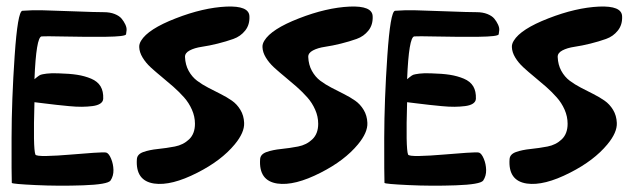

<svg xmlns="http://www.w3.org/2000/svg" viewBox="-20 -592 1997 604"><path d="M88.4 -270.5Q84 -125 91.3 -106Q92.8 -100.6 126.7 -101.3Q160.6 -102.1 199.7 -105.5Q238.8 -108.9 274.4 -111.3Q310.1 -113.8 314.9 -111.8Q322.8 -108.9 329.6 -92.5Q336.4 -76.2 336.9 -57.4Q337.4 -38.6 327.6 -23.9Q318.4 -11.7 241.5 -9Q164.6 -6.3 92 -9.8Q19.5 -13.2 17.1 -16.6Q16.1 -39.1 16.4 -158.2Q16.6 -277.3 26.1 -416.5Q35.6 -555.7 50.3 -558.1Q79.6 -560.5 116.2 -559.6Q152.8 -558.6 217 -556.2Q281.2 -553.7 306.6 -553.7Q326.2 -553.7 340.8 -547.9Q355.5 -542 362.5 -533.4Q369.6 -524.9 374.3 -514.9Q378.9 -504.9 378.2 -496.8Q377.4 -488.8 376.5 -483.9Q374 -477.1 313.2 -476.3Q252.4 -475.6 185.3 -477.1Q118.2 -478.5 110.8 -477.5Q93.8 -475.1 88.4 -342.8Q88.9 -343.3 96.4 -349.4Q104 -355.5 108.2 -356.9Q112.3 -358.4 127 -360.4Q141.6 -362.3 164.1 -361.3Q199.2 -360.4 222.9 -356.7Q246.6 -353 266.8 -344.5Q287.1 -335.9 296.4 -320.3Q305.7 -304.7 304.7 -281.2Q304.2 -272 295.4 -266.1Q286.6 -260.3 271 -258.3Q255.4 -256.3 237.8 -256.1Q220.2 -255.9 197.5 -258.1Q174.8 -260.3 157.2 -262.2Q139.6 -264.2 118.7 -266.8Q97.7 -269.5 88.4 -270.5Z M764.6 -541.5Q762.7 -574.2 692.4 -571.3Q619.1 -567.9 532.7 -534.2Q445.8 -500.5 423.8 -463.9Q417.5 -453.6 418 -443.8Q418.5 -427.7 428.5 -411.1Q438.5 -394.5 454.1 -380.1Q469.7 -365.7 488.3 -350.6Q506.8 -335.4 525.4 -319.1Q543.9 -302.7 559.1 -285.6Q574.2 -268.6 583.7 -247.1Q593.3 -225.6 593.3 -202.6Q593.3 -171.4 575 -153.8Q556.6 -136.2 530 -131.1Q503.4 -126 476.8 -123.3Q450.2 -120.6 430.9 -113.8Q411.6 -106.9 410.6 -91.3Q405.8 -23.4 464.8 -14.6Q519 -6.8 601.1 -48.8Q676.3 -86.9 718.3 -137.7Q749.5 -175.3 748 -205.6Q747.1 -228.5 736.3 -246.3Q725.6 -264.2 709.5 -275.4Q693.4 -286.6 673.8 -296.4Q654.3 -306.2 635 -316.2Q615.7 -326.2 599.9 -338.1Q584 -350.1 573.5 -369.1Q563 -388.2 562 -412.6Q561.5 -425.3 576.7 -433.3Q591.8 -441.4 615 -444.8Q638.2 -448.2 664.8 -454.8Q691.4 -461.4 714.1 -469.5Q736.8 -477.5 751.5 -496.1Q766.1 -514.6 764.6 -541.5Z M1152.3 -541.5Q1150.4 -574.2 1080.1 -571.3Q1006.8 -567.9 920.4 -534.2Q833.5 -500.5 811.5 -463.9Q805.2 -453.6 805.7 -443.8Q806.2 -427.7 816.2 -411.1Q826.2 -394.5 841.8 -380.1Q857.4 -365.7 876 -350.6Q894.5 -335.4 913.1 -319.1Q931.6 -302.7 946.8 -285.6Q961.9 -268.6 971.4 -247.1Q981 -225.6 981 -202.6Q981 -171.4 962.6 -153.8Q944.3 -136.2 917.7 -131.1Q891.1 -126 864.5 -123.3Q837.9 -120.6 818.6 -113.8Q799.3 -106.9 798.3 -91.3Q793.5 -23.4 852.5 -14.6Q906.7 -6.8 988.8 -48.8Q1064 -86.9 1106 -137.7Q1137.2 -175.3 1135.7 -205.6Q1134.8 -228.5 1124 -246.3Q1113.3 -264.2 1097.2 -275.4Q1081.1 -286.6 1061.5 -296.4Q1042 -306.2 1022.7 -316.2Q1003.4 -326.2 987.5 -338.1Q971.7 -350.1 961.2 -369.1Q950.7 -388.2 949.7 -412.6Q949.2 -425.3 964.4 -433.3Q979.5 -441.4 1002.7 -444.8Q1025.9 -448.2 1052.5 -454.8Q1079.1 -461.4 1101.8 -469.5Q1124.5 -477.5 1139.2 -496.1Q1153.8 -514.6 1152.3 -541.5Z M1260.7 -270.5Q1256.3 -125 1263.7 -106Q1265.1 -100.6 1299.1 -101.3Q1333 -102.1 1372.1 -105.5Q1411.1 -108.9 1446.8 -111.3Q1482.4 -113.8 1487.3 -111.8Q1495.1 -108.9 1502 -92.5Q1508.8 -76.2 1509.3 -57.4Q1509.8 -38.6 1500 -23.9Q1490.7 -11.7 1413.8 -9Q1336.9 -6.3 1264.4 -9.8Q1191.9 -13.2 1189.5 -16.6Q1188.5 -39.1 1188.7 -158.2Q1189 -277.3 1198.5 -416.5Q1208 -555.7 1222.7 -558.1Q1252 -560.5 1288.6 -559.6Q1325.2 -558.6 1389.4 -556.2Q1453.6 -553.7 1479 -553.7Q1498.5 -553.7 1513.2 -547.9Q1527.8 -542 1534.9 -533.4Q1542 -524.9 1546.6 -514.9Q1551.3 -504.9 1550.5 -496.8Q1549.8 -488.8 1548.8 -483.9Q1546.4 -477.1 1485.6 -476.3Q1424.8 -475.6 1357.7 -477.1Q1290.5 -478.5 1283.2 -477.5Q1266.1 -475.1 1260.7 -342.8Q1261.2 -343.3 1268.8 -349.4Q1276.4 -355.5 1280.5 -356.9Q1284.7 -358.4 1299.3 -360.4Q1314 -362.3 1336.4 -361.3Q1371.6 -360.4 1395.3 -356.7Q1418.9 -353 1439.2 -344.5Q1459.5 -335.9 1468.8 -320.3Q1478 -304.7 1477.1 -281.2Q1476.6 -272 1467.8 -266.1Q1459 -260.3 1443.4 -258.3Q1427.7 -256.3 1410.2 -256.1Q1392.6 -255.9 1369.9 -258.1Q1347.2 -260.3 1329.6 -262.2Q1312 -264.2 1291 -266.8Q1270 -269.5 1260.7 -270.5Z M1937 -541.5Q1935.1 -574.2 1864.7 -571.3Q1791.5 -567.9 1705.1 -534.2Q1618.2 -500.5 1596.2 -463.9Q1589.8 -453.6 1590.3 -443.8Q1590.8 -427.7 1600.8 -411.1Q1610.8 -394.5 1626.5 -380.1Q1642.1 -365.7 1660.6 -350.6Q1679.2 -335.4 1697.8 -319.1Q1716.3 -302.7 1731.4 -285.6Q1746.6 -268.6 1756.1 -247.1Q1765.6 -225.6 1765.6 -202.6Q1765.6 -171.4 1747.3 -153.8Q1729 -136.2 1702.4 -131.1Q1675.8 -126 1649.2 -123.3Q1622.6 -120.6 1603.3 -113.8Q1584 -106.9 1583 -91.3Q1578.1 -23.4 1637.2 -14.6Q1691.4 -6.8 1773.4 -48.8Q1848.6 -86.9 1890.6 -137.7Q1921.9 -175.3 1920.4 -205.6Q1919.4 -228.5 1908.7 -246.3Q1897.9 -264.2 1881.8 -275.4Q1865.7 -286.6 1846.2 -296.4Q1826.7 -306.2 1807.4 -316.2Q1788.1 -326.2 1772.2 -338.1Q1756.3 -350.1 1745.8 -369.1Q1735.4 -388.2 1734.4 -412.6Q1733.9 -425.3 1749 -433.3Q1764.2 -441.4 1787.4 -444.8Q1810.5 -448.2 1837.2 -454.8Q1863.8 -461.4 1886.5 -469.5Q1909.2 -477.5 1923.8 -496.1Q1938.5 -514.6 1937 -541.5Z"/></svg>

Font: Superheroes Libre
Style: Regular
Weight: 400
Version: Version 001.000